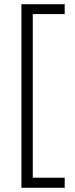

<svg xmlns="http://www.w3.org/2000/svg" viewBox="-20 -735 357 914"><path d="M288 159V111H136V-668H288V-715H82V159Z"/></svg>

Font: Noto Sans Armenian SemiCondensed Light
Style: Regular
Weight: 300
Width: 4
Designer: Monotype Design Team
Foundry: Monotype Imaging Inc.
Version: Version 2.008